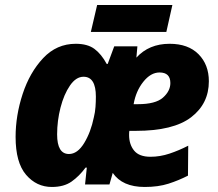

<svg xmlns="http://www.w3.org/2000/svg" viewBox="-20 -733 868 763"><path d="M186 10Q234 10 264.5 -11.5Q295 -33 320 -67H325L318 0H415L428 -46Q466 10 555 10Q609 10 649.5 -3Q690 -16 727 -35L728 -154Q691 -135 653.5 -122.5Q616 -110 578 -110Q533 -110 513 -134.5Q493 -159 493 -197Q493 -207 494 -213H520Q669 -213 739.5 -267Q810 -321 810 -410Q810 -476 769 -517.5Q728 -559 654 -559Q572 -559 522 -504L526 -549H434L408 -479H404Q383 -518 355.5 -538.5Q328 -559 281 -559Q205 -559 151.5 -502Q98 -445 70 -359.5Q42 -274 42 -189Q42 -87 83.5 -38.5Q125 10 186 10ZM511 -319Q520 -371 549.5 -408Q579 -445 614 -445Q657 -445 657 -403Q657 -371 627.5 -345Q598 -319 528 -319ZM254 -121Q207 -121 207 -199Q207 -253 220.5 -305.5Q234 -358 258 -393Q282 -428 312 -428Q361 -428 361 -349Q361 -329 359.5 -308Q358 -287 353 -267Q341 -208 314.5 -164.5Q288 -121 254 -121ZM341 -606 366 -713H665L641 -606Z"/></svg>

Font: Noto Sans Display Extra
Style: Italic
Weight: 800
Italic angle: -12°
Designer: Monotype Design Team
Foundry: Monotype Imaging Inc.
Version: Version 1.900